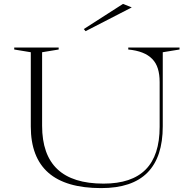

<svg xmlns="http://www.w3.org/2000/svg" viewBox="-20 -952 979 985"><path d="M499 13Q318 13 228 -66Q138 -145 138 -303V-684L53 -698V-708H281V-698L196 -684V-307Q196 -158 274.5 -84Q353 -10 511 -10Q656 -10 727.5 -82.5Q799 -155 799 -301V-531Q799 -570 790 -599.5Q781 -629 761 -649.5Q741 -670 710.5 -682Q680 -694 638 -698V-708H901V-698L815 -684V-304Q815 -146 736.5 -66.5Q658 13 499 13ZM419 -792 410 -803 611 -932 656 -914Z"/></svg>

Font: Kalnia SemiExpanded ExtraLight
Style: Regular
Weight: 250
Width: 6
Designer: Frida Medrano
Foundry: Frida Medrano
Version: Version 1.105